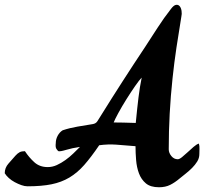

<svg xmlns="http://www.w3.org/2000/svg" viewBox="-26 -783 861 809"><path d="M738 -712Q727 -646 717.5 -582.5Q708 -519 701 -453Q693 -378 689 -304Q685 -230 685 -154Q685 -139 696 -125.5Q707 -112 723 -112Q730 -112 741 -121Q752 -130 764.5 -141.5Q777 -153 789.5 -164Q802 -175 812 -178Q815 -168 814.5 -156.5Q814 -145 814 -134Q814 -117 805 -102.5Q796 -88 783.5 -75.5Q771 -63 756.5 -51.5Q742 -40 731 -31Q711 -14 691 -4Q671 6 644 6Q608 6 588.5 -10.5Q569 -27 559.5 -52.5Q550 -78 547.5 -108.5Q545 -139 545 -167Q499 -171 464 -173.5Q429 -176 392 -171Q358 -121 329 -88Q300 -55 266.5 -35Q233 -15 191 -6.5Q149 2 90 2Q78 2 64 -3Q50 -8 36 -15.5Q22 -23 11 -33Q0 -43 -6 -53Q-6 -76 9.5 -93.5Q25 -111 39 -127Q48 -137 56.5 -141.5Q65 -146 79 -146Q96 -120 118.5 -99.5Q141 -79 175 -79Q195 -79 213.5 -87.5Q232 -96 249.5 -108.5Q267 -121 282.5 -136Q298 -151 311 -164Q277 -159 252.5 -151.5Q228 -144 220 -146Q216 -149 211.5 -156Q207 -163 209 -180Q209 -196 217 -211Q225 -226 238 -234Q268 -244 300.5 -249.5Q333 -255 364 -260Q378 -262 384.5 -272.5Q391 -283 398 -294Q444 -368 491 -441Q538 -514 586 -586Q612 -626 638.5 -667Q665 -708 694 -745Q706 -761 715.5 -762.5Q725 -764 731 -757Q737 -750 739 -737Q741 -724 738 -712ZM453 -267Q467 -267 492.5 -266.5Q518 -266 546 -265Q552 -327 557.5 -372Q563 -417 571 -456Q561 -446 543 -420Q525 -394 506.5 -364.5Q488 -335 473 -307.5Q458 -280 453 -267Z"/></svg>

Font: Praegefest
Style: Regular
Weight: 600
Designer: Peter Wiegel nach alter Vorlage
Foundry: Peter Wiegel
Version: Version 1.000